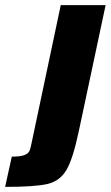

<svg xmlns="http://www.w3.org/2000/svg" viewBox="-128 -530 432 749"><path d="M-5 29 109 -510H284L180 -21Q157 89 131.5 132.5Q106 176 58 187.5Q10 199 -108 199L-82 81Q-50 81 -34.5 75.5Q-19 70 -14 60.5Q-9 51 -5 29Z"/></svg>

Font: Saira Semi Condensed ExtraBold
Style: Italic
Weight: 800
Width: 4
Italic angle: -12°
Designer: Hector Gatti with collaboration of the Omnibus-Type team
Foundry: Omnibus-Type
Version: Version 1.001; ttfautohint (v1.8)